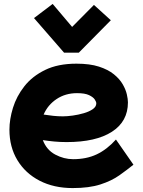

<svg xmlns="http://www.w3.org/2000/svg" viewBox="-20 -877 728 977"><path d="M350 80Q254 80 181.5 42.5Q109 5 68.5 -62Q28 -129 28 -217Q28 -270 46 -328.5Q64 -387 104 -438Q144 -489 209.5 -521Q275 -553 369 -553Q437 -553 483.5 -538Q530 -523 559.5 -499Q589 -475 604.5 -448Q620 -421 625.5 -396.5Q631 -372 631 -356Q631 -259 549.5 -206.5Q468 -154 319 -154Q285 -154 254.5 -157Q224 -160 198 -164Q217 -114 261 -90.5Q305 -67 352 -67Q420 -67 472 -91.5Q524 -116 570 -167L659 -39Q627 -13 587.5 15Q548 43 491 61.5Q434 80 350 80ZM372 -403Q313 -403 268 -373Q223 -343 202 -294Q227 -290 251.5 -287.5Q276 -285 300 -285Q322 -285 350.5 -289Q379 -293 406.5 -301Q434 -309 452 -321.5Q470 -334 470 -351Q470 -359 462 -371Q454 -383 433 -393Q412 -403 372 -403ZM306 -609 153 -785 248 -857 347 -740 458 -852 544 -774 381 -609Z"/></svg>

Font: KN Bobohei
Style: Bold
Weight: 700
Designer: Kingnam Type Foundry
Version: Version 1.710;March 18, 2023